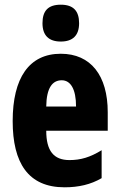

<svg xmlns="http://www.w3.org/2000/svg" viewBox="-20 -788 509 818"><path d="M239 -768C185 -768 161 -742 161 -689C161 -637 188 -611 239 -611C290 -611 317 -637 317 -689C317 -741 293 -768 239 -768ZM239 -559C104 -559 34 -456 34 -272C34 -94 100 10 255 10C315 10 367 -2 413 -29V-148C364 -118 324 -106 276 -106C209 -106 177 -145 177 -231H439V-310C439 -466 367 -559 239 -559ZM243 -446C281 -446 304 -408 304 -334H177C178 -415 204 -446 243 -446Z"/></svg>

Font: Noto Sans Thai Looped ExtraCondensed ExtraBold
Style: Regular
Weight: 800
Width: 2
Designer: Sasikarn Vongin, Ben Mitchell
Foundry: The Fontpad Ltd
Version: Version 1.001